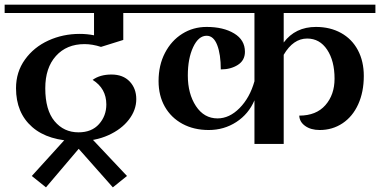

<svg xmlns="http://www.w3.org/2000/svg" viewBox="-32 -620 1637 827"><path d="M367 -276Q399 -299 448 -299Q498 -299 526.5 -269Q555 -239 555 -193Q555 -146 523 -104.5Q491 -63 434.5 -37.5Q378 -12 306 -12Q176 -12 106.5 -73Q37 -134 37 -240Q37 -310 75.5 -363.5Q114 -417 176.5 -445.5Q239 -474 311 -474Q343 -474 373 -468V-564H-12V-600H625V-564H499V-448L403 -418Q366 -430 332 -430Q255 -430 209 -379Q163 -328 163 -240Q163 -146 203 -98Q243 -50 306 -50Q363 -50 394.5 -85.5Q426 -121 426 -170Q426 -239 367 -276Z M105 138 263 -36H351L515 138L454 187L307 21L166 187Z M1190 -564V-437Q1240 -504 1329 -504Q1390 -504 1437 -478Q1484 -452 1509.5 -404Q1535 -356 1535 -293Q1535 -224 1511 -171Q1487 -118 1443.5 -89Q1400 -60 1345 -60Q1307 -60 1282.5 -77.5Q1258 -95 1257 -122Q1330 -122 1369.5 -167Q1409 -212 1409 -281Q1409 -358 1377 -406Q1345 -454 1291 -454Q1231 -454 1190 -384V0H1064V-188Q1039 -129 986 -94.5Q933 -60 867 -60Q803 -60 754 -86.5Q705 -113 678 -160.5Q651 -208 651 -271Q651 -339 678.5 -392Q706 -445 753 -474.5Q800 -504 858 -504Q930 -504 976.5 -476Q1023 -448 1023 -397Q1023 -360 992.5 -340.5Q962 -321 919 -321Q919 -386 903.5 -426Q888 -466 858 -466Q823 -466 800 -417Q777 -368 777 -295Q777 -216 812 -163Q847 -110 905 -110Q956 -110 1000 -154.5Q1044 -199 1064 -270V-564H601V-600H1585V-564Z"/></svg>

Font: Arya
Style: Bold
Weight: 700
Designer: Eduardo Rodriguez Tunni, Modular Infotech
Foundry: Eduardo Rodriguez Tunni, Modular Infotech
Version: Version 1.002